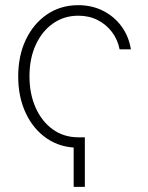

<svg xmlns="http://www.w3.org/2000/svg" viewBox="-20 -564 577 747"><path d="M310.1 -29.8V163.1H266.6V-29.8ZM284.7 10.7Q215.3 10.7 162.6 -25.1Q109.9 -61 80.3 -123.8Q50.8 -186.5 50.8 -266.6Q50.8 -346.7 80.3 -409.2Q109.9 -471.7 162.8 -507.8Q215.8 -543.9 284.7 -543.9Q337.4 -543.9 380.6 -522.2Q423.8 -500.5 452.4 -461.9Q481 -423.3 489.3 -372.1H445.3Q438 -409.7 415.8 -439.2Q393.6 -468.8 360.1 -485.8Q326.7 -502.9 284.7 -502.9Q229.5 -502.9 186.5 -472.9Q143.6 -442.9 119.1 -389.6Q94.7 -336.4 94.7 -267.1Q94.7 -198.7 118.7 -145Q142.6 -91.3 185.5 -60.5Q228.5 -29.8 284.7 -29.8Z"/></svg>

Font: Inter 20pt ExtraLight
Style: Regular
Weight: 250
Version: Version 4.001;git-66647c0bb